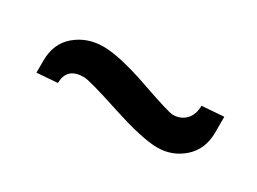

<svg xmlns="http://www.w3.org/2000/svg" viewBox="-25 -566 680 508"><g transform="rotate(30 315.0 -312.0)"><path d="M188.5 -296.4Q136.2 -296.4 136.2 -248.5L73.2 -243.7V-280.3Q73.2 -333 108.4 -362.5Q143.6 -392.1 192.9 -392.1Q242.2 -392.1 335 -359.9Q427.7 -327.6 440.9 -327.6Q464.8 -327.6 480 -343.3Q495.1 -358.9 495.1 -386.2L562 -391.1V-343.8Q562 -292 528.3 -262Q494.6 -231.9 448.7 -231.9Q402.3 -231.9 303.7 -264.2Q205.1 -296.4 188.5 -296.4Z"/></g></svg>

Font: NoticiaText-BoldItalic
Style: Bold Italic
Weight: 700
Italic angle: -8°
Designer: JM Sole
Foundry: JM Sole
Version: Version 1.003